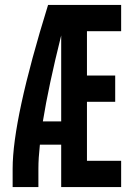

<svg xmlns="http://www.w3.org/2000/svg" viewBox="-20 -755 540 775"><path d="M31 0V-74Q31 -274 174 -735H469V-629H331V-450H445V-344H331V-106H469V0H227V-171H141Q135 -116 135 -74V0ZM153 -265H227V-612Q176 -408 153 -265Z"/></svg>

Font: Iosevka SS01
Style: Bold
Weight: 700
Monospace: yes
Designer: Belleve Invis
Foundry: Belleve Invis
Version: 2.3.3; ttfautohint (v1.8.3)